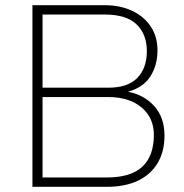

<svg xmlns="http://www.w3.org/2000/svg" viewBox="-20 -720 709 740"><path d="M105 0V-700H383Q444 -700 490 -678Q536 -656 561.5 -617Q587 -578 587 -526Q587 -470 560.5 -427Q534 -384 475 -367V-366Q536 -354 575 -310.5Q614 -267 614 -197Q614 -136 587.5 -91.5Q561 -47 511.5 -23.5Q462 0 392 0ZM144 -36H392Q484 -36 528.5 -77.5Q573 -119 573 -200Q573 -266 525.5 -306Q478 -346 396 -346H144ZM144 -382H398Q473 -382 509.5 -420Q546 -458 546 -523Q546 -587 507 -625.5Q468 -664 383 -664H144Z"/></svg>

Font: REM Thin
Style: Regular
Weight: 250
Designer: Octavio Pardo
Foundry: Ashler Design
Version: Version 1.005;gftools[0.9.28]